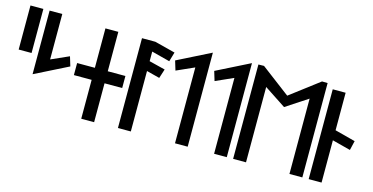

<svg xmlns="http://www.w3.org/2000/svg" viewBox="-86 -1332 3406 1755"><g transform="rotate(15 1617.5 -454.5)"><path d="M149 -468V-885H27V-468Z M208 -283 523 -441 496 -530 328 -455V-885H208Z M743 -487H575V-373H743V-5H865V-373H1032V-487H865V-860H743Z M1089 -10H1211V-582L1335 -550L1363 -637L1211 -675V-766L1384 -721L1410 -810L1215 -860H1089Z M1749 -900 1434 -742 1461 -653 1629 -728V-10H1749Z M2119 -900 1804 -742 1831 -653 1999 -728V-10H2119Z M2712 -10H2834V-903L2781 -904L2507 -696L2232 -904L2179 -903V-10H2301V-723L2506 -588L2712 -723Z M3016 -10V-410L3189 -365L3210 -454L3016 -505V-860H2894V-10Z"/></g></svg>

Font: Ny Stormning
Style: Fi
Weight: 300
Designer: Robert Jablonski, Mew Too
Foundry: Cannot Into Space Fonts
Version: Version 0.90